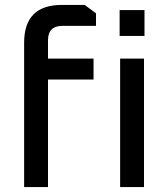

<svg xmlns="http://www.w3.org/2000/svg" viewBox="-20 -760 682 780"><path d="M78 0V-586Q78 -740 231 -740H324L370 -706V-655H234Q175 -655 175 -596V-522H360V-437H175V0ZM466 -614V-719H567V-614ZM468 0V-522H565V0Z"/></svg>

Font: Oxanium Medium
Style: Regular
Weight: 500
Designer: Severin Meyer
Version: Version 1.001